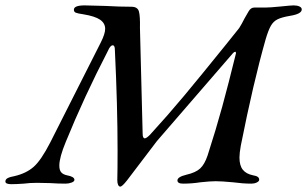

<svg xmlns="http://www.w3.org/2000/svg" viewBox="-69 -678 1139 712"><path d="M366 -10Q367 -47 367 -120Q367 -285 357 -493Q357 -510 349 -510Q340 -510 331 -489Q243 -319 175 -152Q151 -94 151 -64Q151 -47 158 -39Q165 -31 179 -28Q207 -23 207 -11Q207 -5 196.5 -1Q186 3 174 3Q147 3 117 1L68 0Q42 0 19 3Q-9 5 -27 5Q-49 5 -49 -5Q-49 -13 -40.5 -17.5Q-32 -22 -15 -25Q28 -35 55.5 -59Q83 -83 117 -149L305 -521Q321 -553 321 -571Q321 -592 302 -605Q283 -618 240 -625Q219 -628 212 -631Q205 -634 205 -642Q205 -658 245 -658L322 -656Q374 -653 418 -653Q441 -653 446 -636Q451 -619 450 -574L460 -182Q460 -165 468 -165Q474 -165 487 -178Q553 -250 613.5 -322.5Q674 -395 770 -514L818 -574Q827 -588 838 -610L853 -636Q861 -650 874 -650H915Q932 -650 972 -654Q1010 -658 1020 -658Q1033 -658 1041.5 -654Q1050 -650 1050 -643Q1050 -626 1005 -619Q976 -614 960.5 -606.5Q945 -599 935.5 -582.5Q926 -566 916 -532Q870 -370 824 -138Q819 -110 819 -94Q819 -64 831.5 -48.5Q844 -33 869 -28Q882 -26 887.5 -21.5Q893 -17 892 -10Q891 -5 882.5 -1Q874 3 863 3Q832 3 795 -2Q753 -6 731 -6Q710 -6 674 -2Q642 3 610 3Q589 3 589 -9Q589 -22 622 -30Q657 -38 673.5 -53.5Q690 -69 701 -102Q732 -198 755 -282Q778 -366 806 -480V-482Q806 -486 803 -486Q800 -486 795 -481L513 -155L402 -9Q384 14 377 14Q372 14 369 7.5Q366 1 366 -10Z"/></svg>

Font: EB Garamond Medium
Style: Italic
Weight: 500
Italic angle: -17.2°
Designer: Georg Duffner and Octavio Pardo
Foundry: Georg Duffner
Version: Version 1.000